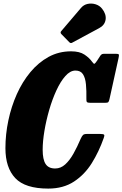

<svg xmlns="http://www.w3.org/2000/svg" viewBox="-20 -1061 700 1098"><path d="M573.5 -272.5Q546 -194 505 -128.2Q464 -62.5 403 -22.5Q342 17.5 256 17.5Q124 17.5 67.5 -42.2Q11 -102 11 -213.5Q11 -293 27.8 -372.2Q44.5 -451.5 76.2 -522.5Q108 -593.5 154 -648.8Q200 -704 258.2 -735.8Q316.5 -767.5 386.5 -767.5Q435 -767.5 463 -748.8Q491 -730 506.5 -708Q516 -695 519.8 -696Q523.5 -697 535 -713.5L554.5 -743.5Q560 -750.5 565.2 -752Q570.5 -753.5 582.5 -753.5H642Q657.5 -753.5 659.5 -749.2Q661.5 -745 658 -729.5L606 -493.5Q603 -480.5 599 -476.8Q595 -473 580.5 -473H497.5Q481 -473 477.2 -477.5Q473.5 -482 474 -494.5Q475 -542 471.5 -578.8Q468 -615.5 454.5 -636.5Q441 -657.5 411.5 -657.5Q381.5 -657.5 353.8 -626.2Q326 -595 302.5 -544Q279 -493 261.5 -432.5Q244 -372 234 -312.2Q224 -252.5 224 -204.5Q224 -149 240.8 -123.2Q257.5 -97.5 295.5 -97.5Q327.5 -97.5 353 -120.8Q378.5 -144 400 -182.2Q421.5 -220.5 441 -266.5Q448.5 -283 454.8 -289Q461 -295 477 -295H553Q572.5 -295 575.5 -290.2Q578.5 -285.5 573.5 -272.5ZM564 -1011Q589 -979 583.8 -947.8Q578.5 -916.5 547 -900L393 -817Q384 -811.5 376.5 -819.5L330.5 -866.5Q322.5 -875.5 331 -884L443 -1015.5Q458.5 -1034 481.8 -1038.8Q505 -1043.5 527.5 -1036.2Q550 -1029 564 -1011Z"/></svg>

Font: Besley* Condensed Heavy
Style: Italic
Weight: 800
Width: 3
Italic angle: -13°
Designer: Owen Earl
Foundry: indestructible type*
Version: Version 3.000; ttfautohint (v1.8.3)